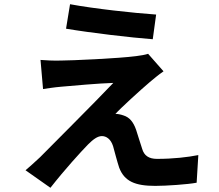

<svg xmlns="http://www.w3.org/2000/svg" viewBox="-20 -831 1040 910"><path d="M312 -811 293 -695C412 -675 599 -653 704 -645L720 -762C616 -769 424 -790 312 -811ZM755 -493 682 -576C671 -572 644 -567 625 -565C542 -554 315 -544 268 -544C231 -543 195 -545 172 -547L184 -409C205 -412 235 -417 270 -420C327 -425 447 -436 517 -438C426 -342 221 -138 170 -86C143 -60 118 -39 101 -24L219 59C288 -29 363 -111 397 -146C421 -170 442 -186 463 -186C483 -186 505 -173 516 -138C523 -113 535 -66 545 -36C570 29 621 50 716 50C768 50 870 43 912 35L920 -96C870 -86 801 -78 724 -78C685 -78 663 -94 654 -125C645 -151 634 -189 625 -216C612 -253 594 -275 565 -284C554 -288 536 -292 527 -291C550 -317 644 -403 690 -442C708 -457 729 -475 755 -493Z"/></svg>

Font: Noto Sans CJK TC
Style: Bold
Weight: 700
Designer: Ryoko NISHIZUKA 西塚涼子 (kana, bopomofo & ideographs); Paul D. Hunt (Latin, Greek & Cyrillic); Sandoll Communications 산돌커뮤니
Foundry: Adobe
Version: Version 2.004;hotconv 1.0.118;makeotfexe 2.5.65603